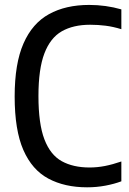

<svg xmlns="http://www.w3.org/2000/svg" viewBox="-20 -770 537 799"><path d="M342.5 9.5Q249 9.5 181.2 -26.8Q113.5 -63 77.2 -145.8Q41 -228.5 41 -368.5Q41 -505.5 77.8 -589.2Q114.5 -673 184 -711.2Q253.5 -749.5 351 -749.5Q420 -749.5 485 -731V-648.5Q451 -659 419.5 -663Q388 -667 355 -667Q285 -667 237.2 -639.8Q189.5 -612.5 164.8 -547.8Q140 -483 140 -370.5Q140 -255 164.8 -190.2Q189.5 -125.5 237 -99.2Q284.5 -73 352.5 -73Q384.5 -73 416.5 -79.2Q448.5 -85.5 485 -98V-15.5Q456 -4.5 419 2.5Q382 9.5 342.5 9.5Z"/></svg>

Font: Encode Sans Condensed Medium
Style: Regular
Weight: 500
Width: 3
Designer: Multiple Designers
Foundry: Impallari Type
Version: Version 3.000; ttfautohint (v1.8.3) -l 8 -r 50 -G 200 -x 14 